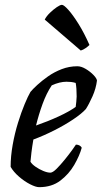

<svg xmlns="http://www.w3.org/2000/svg" viewBox="-20 -774 421 794"><path d="M142 0Q128 0 104.5 -12Q81 -24 58.5 -43.5Q36 -63 24 -84Q24 -128 32.5 -175.5Q41 -223 54.5 -266.5Q68 -310 82 -343.5Q96 -377 106 -394Q115 -405 134 -422.5Q153 -440 178.5 -458Q204 -476 235 -488Q266 -500 300 -500Q316 -500 334.5 -489Q353 -478 366.5 -464Q380 -450 381 -441Q377 -408 362.5 -375.5Q348 -343 335 -323Q318 -304 283 -280.5Q248 -257 204.5 -235Q161 -213 118 -197Q113 -168 110 -143.5Q107 -119 106 -105Q112 -95 127 -84.5Q142 -74 159 -67Q176 -60 188 -60Q198 -60 214 -76Q230 -92 247.5 -113.5Q265 -135 278 -153Q291 -171 294 -176Q303 -176 309.5 -172Q316 -168 318 -163Q309 -130 287 -92Q265 -54 229.5 -27Q194 0 142 0ZM129 -255Q178 -272 222.5 -292.5Q267 -313 293 -332Q294 -340 295.5 -353Q297 -366 297 -375Q297 -410 293 -431Q283 -434 274 -435Q265 -436 255 -436Q227 -436 194 -421Q172 -388 156 -344Q140 -300 129 -255ZM314 -565 165 -693Q172 -707 186.5 -721Q201 -735 215 -744.5Q229 -754 236 -754Q244 -754 262.5 -733.5Q281 -713 304.5 -675.5Q328 -638 350 -588Q344 -582 334 -575Q324 -568 314 -565Z"/></svg>

Font: Texturina 72pt 72pt Medium
Style: Italic
Weight: 500
Italic angle: -11°
Designer: Guillermo Torres Carreño
Foundry: Omnibus-Type
Version: Version 1.002; ttfautohint (v1.8.3)